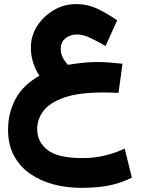

<svg xmlns="http://www.w3.org/2000/svg" viewBox="-20 -571 678 920"><path d="M485.8 -350.6Q455.1 -368.7 417.5 -387.2Q379.9 -405.8 349.1 -405.8Q315.4 -405.8 293.2 -387Q271 -368.2 271 -336.9Q271 -312 282 -292.7Q293 -273.4 305.2 -260.3Q344.7 -267.1 380.1 -270.5Q415.5 -273.9 445.3 -273.9Q477.1 -273.9 507.3 -271.2Q537.6 -268.6 566.9 -265.6L547.9 -126Q532.7 -127 509 -127.4Q485.4 -127.9 474.1 -127.9Q359.4 -127.9 289.8 -104.2Q220.2 -80.6 189.2 -41Q158.2 -1.5 158.2 47.4Q158.2 109.9 208.5 148.2Q258.8 186.5 374 186.5Q431.2 186.5 480 175Q528.8 163.6 577.6 141.1L611.8 280.3Q556.2 307.6 498.8 318.4Q441.4 329.1 368.7 329.1Q298.8 329.1 235.8 312.3Q172.9 295.4 123.8 261.2Q74.7 227.1 46.6 174.6Q18.6 122.1 18.6 50.8Q18.6 -30.8 54.9 -97.7Q91.3 -164.6 168.9 -208Q127.9 -270.5 127.9 -343.3Q127.9 -399.4 158.2 -446.5Q188.5 -493.7 237.8 -522.5Q287.1 -551.3 344.2 -551.3Q400.9 -551.3 448.2 -528.3Q495.6 -505.4 541.5 -473.6Z"/></svg>

Font: Vazir Black FD-WOL-UI
Style: Black-FD-WOL-UI
Weight: 900
Designer: Saber Rastikerdar
Foundry: Saber Rastikerdar
Version: Version 30.0.0